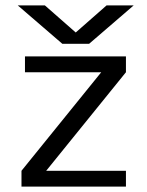

<svg xmlns="http://www.w3.org/2000/svg" viewBox="-20 -695 549 715"><path d="M312 -532H212L46 -675H147L262 -574L377 -675H478ZM73 -426V-485H449V-426L152 -59H449V0H60V-59L357 -426Z"/></svg>

Font: Sarpanch
Style: Regular
Weight: 400
Designer: Manushi Parikh (Devanagari and Latin), Jyotish Sonowal (Devanagari)
Foundry: Indian Type Foundry
Version: Version 2.004;PS 1.0;hotconv 1.0.78;makeotf.lib2.5.61930; tt